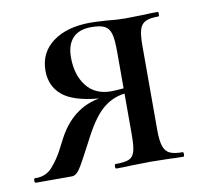

<svg xmlns="http://www.w3.org/2000/svg" viewBox="-58 -446 535 504"><g transform="rotate(-10 210.0 -194.5)"><path d="M393 0Q370 0 357 -1L306 -2L253 -1Q239 0 214 0Q211 0 211 -6Q211 -12 214 -12Q239 -12 250 -17Q261 -22 265 -36Q269 -50 269 -81V-190Q235 -186 208.5 -162.5Q182 -139 153 -81Q125 -27 115.5 -13.5Q106 0 95 0H-1Q-4 0 -4 -6Q-4 -12 -1 -12Q28 -11 45.5 -31Q63 -51 74.5 -73Q86 -95 89 -101Q128 -176 201 -189Q133 -195 104 -219.5Q75 -244 75 -285Q75 -333 112.5 -361Q150 -389 214 -389Q224 -389 256 -387Q283 -384 306 -384L356 -385Q369 -386 392 -386Q394 -386 394 -380Q394 -374 392 -374Q369 -374 357.5 -368.5Q346 -363 341.5 -349Q337 -335 337 -305V-81Q337 -52 342 -37.5Q347 -23 358.5 -17.5Q370 -12 393 -12Q395 -12 395 -6Q395 0 393 0ZM236 -202Q247 -202 269 -204V-303Q269 -335 264.5 -350Q260 -365 248.5 -371Q237 -377 213 -377Q180 -377 163.5 -359Q147 -341 147 -308Q147 -261 170 -231.5Q193 -202 236 -202Z"/></g></svg>

Font: Cormorant Infant Medium
Style: Regular
Weight: 500
Designer: Christian Thalmann (Catharsis Fonts)
Version: Version 3.000